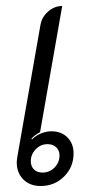

<svg xmlns="http://www.w3.org/2000/svg" viewBox="-20 -613 331 642"><path d="M36 -70Q36 -75 38 -89L115 -528Q119 -555 140.5 -574Q162 -593 188 -593L114 -171Q95 -161 85 -149L87 -147Q100 -160 117.5 -167Q135 -174 152 -174Q185 -174 205.5 -153.5Q226 -133 226 -100Q226 -54 194 -22.5Q162 9 116 9Q80 9 58 -13Q36 -35 36 -70ZM179 -93Q179 -110 168 -120.5Q157 -131 139 -131Q116 -131 99.5 -114Q83 -97 83 -74Q83 -57 93.5 -46.5Q104 -36 122 -36Q146 -36 162.5 -53Q179 -70 179 -93Z"/></svg>

Font: K2D ExtraLight
Style: Italic
Weight: 275
Italic angle: -10°
Designer: Katatrad Aksorn Co.,Ltd.
Foundry: Cadson Demak Co.,Ltd.
Version: Version 1.000; ttfautohint (v1.6)